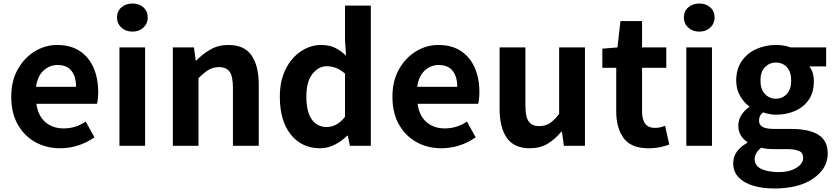

<svg xmlns="http://www.w3.org/2000/svg" viewBox="-20 -830 4749 1093"><path d="M322 14Q244 14 181 -21Q118 -56 81 -121.5Q44 -187 44 -279Q44 -370 81.5 -436Q119 -502 178.5 -538Q238 -574 305 -574Q382 -574 434 -539.5Q486 -505 512.5 -444.5Q539 -384 539 -306Q539 -286 537 -267.5Q535 -249 532 -239H187Q197 -170 238.5 -134.5Q280 -99 342 -99Q411 -99 468 -138L518 -48Q427 14 322 14ZM185 -336H413Q413 -393 387 -426.5Q361 -460 307 -460Q263 -460 228.5 -429Q194 -398 185 -336Z M660 0V-560H806V0ZM734 -650Q696 -650 671 -673Q646 -696 646 -730Q646 -766 671 -788Q696 -810 734 -810Q772 -810 796.5 -788Q821 -766 821 -730Q821 -696 796.5 -673Q772 -650 734 -650Z M964 0V-560H1084L1094 -486H1098Q1134 -523 1178.5 -548.5Q1223 -574 1280 -574Q1371 -574 1412 -514.5Q1453 -455 1453 -349V0H1306V-331Q1306 -396 1287 -422Q1268 -448 1227 -448Q1193 -448 1167 -432Q1141 -416 1110 -385V0Z M1802 14Q1698 14 1635.5 -64Q1573 -142 1573 -279Q1573 -371 1606.5 -437Q1640 -503 1694 -538.5Q1748 -574 1808 -574Q1855 -574 1888 -557.5Q1921 -541 1950 -513L1944 -601V-798H2091V0H1972L1960 -58H1957Q1926 -27 1886 -6.5Q1846 14 1802 14ZM1840 -107Q1899 -107 1944 -165V-411Q1918 -434 1892 -443.5Q1866 -453 1840 -453Q1793 -453 1758.5 -409Q1724 -365 1724 -281Q1724 -194 1754.5 -150.5Q1785 -107 1840 -107Z M2492 14Q2414 14 2351 -21Q2288 -56 2251 -121.5Q2214 -187 2214 -279Q2214 -370 2251.5 -436Q2289 -502 2348.5 -538Q2408 -574 2475 -574Q2552 -574 2604 -539.5Q2656 -505 2682.5 -444.5Q2709 -384 2709 -306Q2709 -286 2707 -267.5Q2705 -249 2702 -239H2357Q2367 -170 2408.5 -134.5Q2450 -99 2512 -99Q2581 -99 2638 -138L2688 -48Q2597 14 2492 14ZM2355 -336H2583Q2583 -393 2557 -426.5Q2531 -460 2477 -460Q2433 -460 2398.5 -429Q2364 -398 2355 -336Z M2996 14Q2906 14 2865 -45.5Q2824 -105 2824 -210V-560H2971V-229Q2971 -164 2990 -138Q3009 -112 3049 -112Q3084 -112 3109.5 -128.5Q3135 -145 3163 -182V-560H3310V0H3190L3179 -80H3175Q3140 -37 3097 -11.5Q3054 14 2996 14Z M3672 14Q3572 14 3530 -44Q3488 -102 3488 -196V-444H3409V-553L3495 -560L3512 -710H3635V-560H3773V-444H3635V-196Q3635 -100 3711 -102Q3725 -102 3739.5 -105.5Q3754 -109 3766 -114L3790 -7Q3768 1 3738.5 7.5Q3709 14 3672 14Z M3887 0V-560H4033V0ZM3961 -650Q3923 -650 3898 -673Q3873 -696 3873 -730Q3873 -766 3898 -788Q3923 -810 3961 -810Q3999 -810 4023.5 -788Q4048 -766 4048 -730Q4048 -696 4023.5 -673Q3999 -650 3961 -650Z M4388 243Q4322 243 4269 227.5Q4216 212 4185 180Q4154 148 4154 99Q4154 28 4234 -17V-22Q4212 -36 4197.5 -59Q4183 -82 4183 -116Q4183 -148 4201 -175.5Q4219 -203 4245 -221V-225Q4215 -246 4193 -284Q4171 -322 4171 -371Q4171 -437 4202.5 -482.5Q4234 -528 4286 -551Q4338 -574 4397 -574Q4444 -574 4481 -560H4683V-452H4587Q4613 -420 4613 -367Q4613 -304 4584 -262Q4555 -220 4506 -198.5Q4457 -177 4397 -177Q4364 -177 4325 -190Q4301 -175 4301 -142Q4301 -120 4320.5 -108Q4340 -96 4389 -96H4484Q4585 -96 4638.5 -63Q4692 -30 4692 44Q4692 129 4610 186Q4528 243 4388 243ZM4397 -268Q4434 -268 4459 -295Q4484 -322 4484 -371Q4484 -421 4459.5 -447.5Q4435 -474 4397 -474Q4360 -474 4334.5 -447.5Q4309 -421 4309 -371Q4309 -322 4334.5 -295Q4360 -268 4397 -268ZM4410 150Q4473 150 4512.5 126Q4552 102 4552 69Q4552 39 4528 29Q4504 19 4459 19H4391Q4340 19 4313 11Q4276 41 4276 76Q4276 146 4410 150Z"/></svg>

Font: Source Han Sans CN Bold
Style: Bold
Weight: 700
Designer: Ryoko NISHIZUKA 西塚涼子 (kana & ideographs); Paul D. Hunt (Latin, Greek & Cyrillic); Wenlong ZHANG 张文龙 (bopomofo); Sandoll 
Foundry: Adobe Systems Incorporated
Version: Version 1.00;May 30, 2023;FontCreator 11.5.0.2422 32-bit